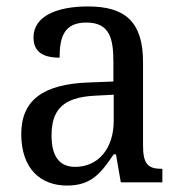

<svg xmlns="http://www.w3.org/2000/svg" viewBox="-20 -566 563 596"><path d="M188 10C265 10 294 -30 333 -87H340L355 0H484V-42H481C439 -42 424 -58 424 -114V-373C424 -500 367 -546 253 -546C157 -546 84 -516 84 -450C84 -406 112 -387 165 -387C165 -451 179 -496 248 -496C321 -496 332 -446 332 -373V-313L256 -310C115 -305 46 -256 46 -150C46 -41 107 10 188 10ZM213 -48C163 -48 140 -83 140 -145C140 -223 173 -264 275 -269L333 -272V-191C333 -106 286 -48 213 -48Z"/></svg>

Font: Noto Serif Thai SemiCondensed
Style: Regular
Weight: 400
Width: 4
Designer: Monotype Design Team
Foundry: Monotype Imaging Inc.
Version: Version 2.002